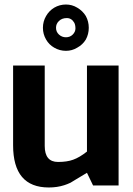

<svg xmlns="http://www.w3.org/2000/svg" viewBox="-20 -821 590 850"><path d="M170 -698Q170 -726 184 -750Q197 -773 220 -787Q244 -801 272 -801Q299 -801 322 -787Q346 -773 360 -750Q373 -726 373 -698Q373 -670 360 -646Q346 -623 322 -610Q299 -596 272 -596Q244 -596 220 -610Q197 -623 184 -646Q170 -670 170 -698ZM228 -698Q228 -680 241 -668Q254 -656 272 -656Q290 -656 302 -668Q314 -680 314 -695Q314 -710 309 -720Q297 -741 276 -741Q254 -741 241 -728Q228 -716 228 -698ZM38 -178V-531H178V-175Q178 -104 237 -104Q277 -104 304 -114Q332 -124 365 -150V-531H505V0H392L365 -56Q356 -51 340 -41Q324 -31 315 -26Q306 -20 292 -12Q277 -5 264 -1Q233 9 196 9Q38 9 38 -178Z"/></svg>

Font: Mina
Style: Bold
Weight: 700
Version: Version 1.000